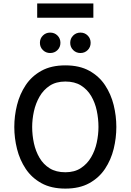

<svg xmlns="http://www.w3.org/2000/svg" viewBox="-20 -1096 768 1128"><path d="M364 12Q281 12 223.5 -19.8Q166 -51.5 131 -104.2Q96 -157 80 -221Q64 -285 64 -350Q64 -415 80 -479Q96 -543 131 -595.8Q166 -648.5 223.5 -680.2Q281 -712 364 -712Q447 -712 504.5 -680.2Q562 -648.5 597 -595.8Q632 -543 647.8 -479Q663.5 -415 663.5 -350Q663.5 -285 647.8 -221Q632 -157 597 -104.2Q562 -51.5 504.5 -19.8Q447 12 364 12ZM364 -84Q418 -84 455.2 -108.5Q492.5 -133 515.5 -172.5Q538.5 -212 548.5 -258.8Q558.5 -305.5 558.5 -350Q558.5 -398.5 548.5 -445.8Q538.5 -493 515.8 -531.8Q493 -570.5 455.8 -593.8Q418.5 -617 364 -617Q309.5 -617 272.2 -592.5Q235 -568 212.2 -528.2Q189.5 -488.5 179.2 -441.8Q169 -395 169 -350Q169 -302 179.2 -254.8Q189.5 -207.5 212.2 -168.8Q235 -130 272.2 -107Q309.5 -84 364 -84ZM452.5 -784.5Q427.5 -784.5 410 -801.8Q392.5 -819 392.5 -844.5Q392.5 -870 410 -887.2Q427.5 -904.5 452.5 -904.5Q478 -904.5 495.2 -887.2Q512.5 -870 512.5 -844.5Q512.5 -819 495.2 -801.8Q478 -784.5 452.5 -784.5ZM274.5 -784.5Q249.5 -784.5 232 -801.8Q214.5 -819 214.5 -844.5Q214.5 -870 232 -887.2Q249.5 -904.5 274.5 -904.5Q300.5 -904.5 317.8 -887.2Q335 -870 335 -844.5Q335 -819 317.8 -801.8Q300.5 -784.5 274.5 -784.5ZM198.5 -992V-1075.5H528.5V-992Z"/></svg>

Font: Overpass Medium
Style: Regular
Weight: 500
Designer: Delve Withrington, Dave Bailey, Thomas Jockin
Foundry: Delve Fonts LLC
Version: Version 4.000